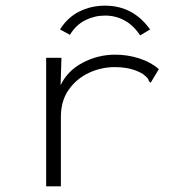

<svg xmlns="http://www.w3.org/2000/svg" viewBox="-20 -657 640 678"><path d="M143 -453H197L194 -356Q218 -407 272 -435.5Q326 -464 387 -464Q430 -464 471 -451Q512 -438 541 -413L517 -373L512 -365L506 -370Q505 -376 500.5 -381.5Q496 -387 483 -397Q459 -410 435.5 -415Q412 -420 385 -420Q337 -420 293.5 -399.5Q250 -379 222.5 -340Q195 -301 195 -244V1H143ZM227 -534 192 -553Q218 -595 259.5 -616Q301 -637 351 -637Q450 -637 510 -553L475 -532Q451 -568 419.5 -585Q388 -602 351 -602Q314 -602 281 -585.5Q248 -569 227 -534Z"/></svg>

Font: Inconsolata Expanded Light
Style: Regular
Weight: 300
Width: 7
Monospace: yes
Designer: Raph Levien, Cyreal, Brenton Simpson
Foundry: Raph Levien, Cyreal, Google
Version: Version 3.001; ttfautohint (v1.8.2.53-6de2)